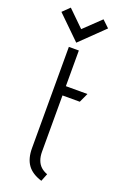

<svg xmlns="http://www.w3.org/2000/svg" viewBox="-233 -949 647 1012"><g transform="rotate(20 90.0 -443.0)"><path d="M200 -862 161 -899 68 -810 -22 -898 -61 -860 68 -734ZM95 -132V-448H192L216 -500H95V-700H39V-132Q39 -74 64 -39Q89 -4 144 13L161 -30Q139 -38 124.5 -51.5Q110 -65 102.5 -85.5Q95 -106 95 -132Z"/></g></svg>

Font: Advent Pro
Style: Regular
Weight: 400
Designer: VivaRado, Andreas Kalpakidis
Foundry: VivaRado, Andreas Kalpakidis
Version: Version 3.000